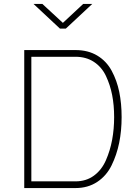

<svg xmlns="http://www.w3.org/2000/svg" viewBox="-20 -954 693 974"><path d="M363 0H103V-700H363Q427 -700 473.5 -672Q520 -644 546.5 -595Q573 -546 585 -487.5Q597 -429 597 -360Q597 -290 584.5 -229Q572 -168 546 -115Q520 -62 473 -31Q426 0 363 0ZM363 -666H139V-34H363Q417 -34 456.5 -63Q496 -92 517.5 -141.5Q539 -191 549 -245.5Q559 -300 559 -360Q559 -420 549 -471.5Q539 -523 517.5 -568.5Q496 -614 456.5 -640Q417 -666 363 -666ZM448 -934 314 -809H284L150 -934H195L299 -838L402 -934Z"/></svg>

Font: TitilliumText22L Th
Style: Thin
Weight: 100
Designer: Campivisivi
Foundry: Campivisivi
Version: 1.000